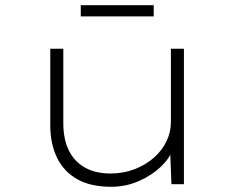

<svg xmlns="http://www.w3.org/2000/svg" viewBox="-20 -707 897 737"><path d="M407 10Q329 10 277.5 -18.5Q226 -47 199.5 -100.5Q173 -154 173 -226V-520H223V-235Q223 -172 244.5 -129Q266 -86 306.5 -63.5Q347 -41 404 -41Q454 -41 496.5 -57.5Q539 -74 570.5 -101.5Q602 -129 619 -164.5Q636 -200 636 -238V-520H686V0H638L633 -132L642 -133Q632 -100 597.5 -67Q563 -34 513 -12Q463 10 407 10ZM290 -644V-687H570V-644Z"/></svg>

Font: Lexend Tera ExtraLight
Style: Regular
Weight: 250
Designer: Bonnie Shaver-Troup, Thomas Jockin
Foundry: Lexend
Version: Version 1.007